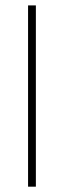

<svg xmlns="http://www.w3.org/2000/svg" viewBox="-20 -701 240 721"><path d="M114.7 0V-680.7H85.4V0Z"/></svg>

Font: Estedad-FD-VF Thin
Style: Regular
Weight: 100
Designer: Amin Abedi
Version: Version 5.0